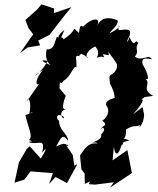

<svg xmlns="http://www.w3.org/2000/svg" viewBox="-20 -825 726 885"><path d="M647 -378 686 -383C627 -415 680 -437 650 -462C679 -448 648 -513 638 -527C633 -548 635 -563 680 -551C667 -581 635 -538 602 -564C625 -596 598 -592 617 -627C601 -653 603 -595 577 -654C567 -622 560 -629 574 -653C597 -706 545 -683 527 -687C519 -718 560 -710 487 -672C479 -674 532 -711 521 -732C475 -749 449 -743 428 -709C447 -748 400 -741 365 -704C360 -695 350 -728 344 -673C304 -708 345 -690 273 -644C265 -666 252 -629 277 -687C229 -651 265 -649 242 -655C226 -616 232 -604 199 -596C199 -619 176 -550 215 -524C183 -536 155 -554 200 -544C155 -465 109 -461 179 -503C133 -452 149 -420 164 -444L103 -357C113 -392 131 -337 109 -282C122 -323 154 -308 97 -295C109 -237 135 -194 113 -180C147 -168 112 -177 115 -169C157 -154 191 -195 174 -120C179 -129 212 -165 168 -94L117 -151L103 -138L67 -76L47 17L92 3L121 -35L224 -27L206 23L236 -9L289 19L337 -69L323 -61L315 -111C287 -156 274 -161 295 -157C275 -133 309 -184 239 -150C261 -191 269 -211 294 -176C292 -211 254 -220 252 -269C238 -274 237 -310 273 -287C283 -263 234 -305 287 -324C250 -308 287 -392 283 -384L254 -418C258 -477 253 -420 274 -454C303 -465 322 -532 332 -513C336 -551 318 -574 348 -566C334 -568 385 -587 347 -615C351 -562 346 -589 388 -557C371 -559 375 -590 419 -611C422 -604 443 -591 426 -558C456 -575 468 -546 454 -575C478 -574 488 -560 478 -588C531 -515 517 -536 519 -512C497 -461 477 -501 487 -442C488 -425 481 -464 506 -395L508 -377C521 -372 464 -370 469 -341C501 -300 445 -260 450 -270C488 -242 438 -245 451 -230C430 -240 484 -243 446 -205C453 -179 408 -174 391 -155C408 -170 419 -171 430 -164C400 -165 383 -163 349 -108L355 -45L370 -25L371 23L394 11L390 24L418 26L505 15L487 40L589 -28H588L567 -133L499 -86L505 -150C509 -105 526 -107 539 -153C558 -169 529 -165 576 -178C524 -201 562 -157 561 -228C598 -252 602 -237 628 -249C607 -219 646 -252 644 -299C632 -339 654 -343 592 -297C657 -367 645 -387 602 -343ZM152 -782 97 -733 111 -696 133 -667 72 -580 107 -606 165 -616 156 -638 208 -664C242 -707 274 -751 309 -792L229 -765V-786L171 -805Z"/></svg>

Font: Asimov Aggro
Style: CondIt
Weight: 500
Designer: Google
Version: Version 2.000980; 2014